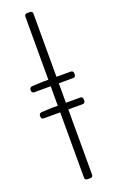

<svg xmlns="http://www.w3.org/2000/svg" viewBox="-188 -793 654 1086"><g transform="rotate(-20 138.5 -250.0)"><path d="M270.5 -331.1V-338.9C270.5 -348.6 264.6 -354.5 254.9 -354.5H168.9V-734.4C168.9 -744.1 163.1 -750 153.3 -750H135.7C126 -750 120.1 -744.1 120.1 -734.4V-354.5H84L21.5 -351.6C11.7 -350.6 5.9 -344.7 5.9 -335V-331.1C5.9 -321.3 11.7 -315.4 21.5 -315.4H120.1V-198.2H84L21.5 -195.3C11.7 -194.3 5.9 -188.5 5.9 -178.7V-173.8C5.9 -164.1 11.7 -158.2 21.5 -158.2H120.1V234.4C120.1 244.1 126 250 135.7 250H153.3C163.1 250 168.9 244.1 168.9 234.4V-158.2H254.9C264.6 -158.2 270.5 -164.1 270.5 -173.8V-182.6C270.5 -192.4 264.6 -198.2 254.9 -198.2H168.9V-315.4H254.9C264.6 -315.4 270.5 -321.3 270.5 -331.1Z"/></g></svg>

Font: Ed Sans Neue Light
Style: Regular
Weight: 300
Designer: Stephen Hutchings
Version: Version 1.004;PS 001.004;hotconv 1.0.88;makeotf.lib2.5.64775